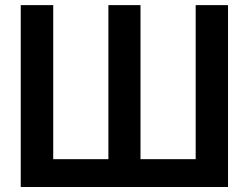

<svg xmlns="http://www.w3.org/2000/svg" viewBox="-20 -748 996 768"><path d="M63 -727.5H192.9V-111.3H413.6V-727.5H542V-111.3H762.7V-727.5H892.1V0H63Z"/></svg>

Font: Inter 28pt SemiBold
Style: Regular
Weight: 600
Designer: Rasmus Andersson
Foundry: rsms
Version: Version 4.001;git-66647c0bb